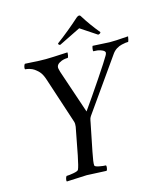

<svg xmlns="http://www.w3.org/2000/svg" viewBox="-120 -907 860 1001"><g transform="rotate(-15 310.0 -406.5)"><path d="M206.1 -113.3 234.4 -260.7Q236.8 -276.9 233.4 -288.1L152.3 -535.2Q144 -561.5 133.5 -575.9Q123 -590.3 105.5 -602.5Q95.7 -609.4 81.3 -613.8Q66.9 -618.2 57.6 -618.2Q55.7 -619.1 55.7 -624.5Q55.7 -629.9 58.1 -637Q60.5 -644 63.5 -646.5Q78.6 -646 100.1 -644.5Q121.6 -643.1 138.7 -642.3Q155.8 -641.6 175.8 -641.6Q200.2 -641.6 293 -646.5Q293.9 -641.1 291.7 -629.6Q289.6 -618.2 286.1 -618.2Q277.3 -618.2 265.6 -616Q253.9 -613.8 241 -606.2Q228 -598.6 225.6 -586.9Q223.6 -579.6 230.5 -557.6L309.6 -323.2Q355 -387.2 411.4 -471.2Q467.8 -555.2 480.5 -578.1Q484.9 -585 486.3 -592.8Q486.8 -596.7 482.4 -601.8Q478 -606.9 462.9 -612.1Q447.8 -617.2 424.8 -617.2Q422.9 -619.6 424.6 -631.1Q426.3 -642.6 428.7 -645.5Q511.7 -640.6 519.5 -640.6Q540.5 -640.6 556.2 -641.4Q571.8 -642.1 589.8 -643.6Q607.9 -645 620.1 -645.5Q620.1 -642.1 617.2 -629.6Q614.3 -617.2 612.3 -617.2Q606 -617.2 599.1 -616.5Q592.3 -615.7 577.9 -612.5Q563.5 -609.4 549.3 -600.6Q535.2 -591.8 525.4 -578.1L325.2 -293.9Q321.8 -289.1 320.1 -284.4Q318.4 -279.8 316.9 -272Q315.4 -264.2 315.4 -263.7L285.2 -113.3Q273.4 -55.7 275.4 -41Q275.9 -34.2 298.6 -29.8Q321.3 -25.4 335 -25.4Q337.4 -22 335.9 -11.2Q334.5 -0.5 330.1 2.9Q237.3 -2 224.6 -2Q211.4 -2 116.2 2.9Q113.3 -1 115.7 -11.2Q118.2 -21.5 122.1 -25.4Q135.7 -25.4 160.2 -29.8Q184.6 -34.2 187.5 -41Q194.3 -54.7 206.1 -113.3ZM400.4 -816.4Q406.7 -816.4 410.2 -809.6Q443.4 -755.9 486.3 -704.1Q485.8 -699.7 481.2 -697Q476.6 -694.3 471.7 -694.3L384.8 -752Q314.5 -717.8 267.6 -694.3Q263.2 -694.3 260.3 -697Q257.3 -699.7 257.8 -704.1Q326.7 -755.4 386.7 -809.6Q395 -816.4 400.4 -816.4Z"/></g></svg>

Font: Crimson
Style: Italic
Weight: 400
Italic angle: -11°
Version: Version 0.8